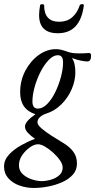

<svg xmlns="http://www.w3.org/2000/svg" viewBox="-66 -660 472 953"><path d="M102 273Q65 273 31 261Q-3 249 -24.5 225Q-46 201 -46 167Q-46 134 -21.5 107.5Q3 81 39 61Q75 41 108 29Q87 15 72.5 -0.5Q58 -16 58 -32Q58 -57 110 -93Q34 -117 34 -202Q34 -260 59.5 -308.5Q85 -357 125.5 -386.5Q166 -416 212 -416Q225 -416 237.5 -413Q250 -410 264 -405Q280 -399 293.5 -397Q307 -395 329 -395Q340 -395 352 -395.5Q364 -396 376 -397Q386 -397 386 -384Q386 -355 368 -355Q355 -355 335.5 -359Q316 -363 291 -372Q308 -349 308 -301Q308 -259 289.5 -216.5Q271 -174 238 -141.5Q205 -109 163 -96Q147 -91 133.5 -80Q120 -69 120 -52Q120 -40 141 -22Q162 -4 192 15Q222 34 247 49Q279 68 297.5 92.5Q316 117 316 152Q316 184 295.5 207Q275 230 242 244.5Q209 259 172 266Q135 273 102 273ZM122 -121Q146 -121 168.5 -144Q191 -167 208.5 -203Q226 -239 236.5 -278.5Q247 -318 247 -351Q247 -386 221 -386Q199 -386 176.5 -363Q154 -340 135.5 -304Q117 -268 106 -228.5Q95 -189 95 -156Q95 -121 122 -121ZM141 239Q162 239 186.5 232Q211 225 228 210Q245 195 245 172Q245 155 231.5 135.5Q218 116 197.5 97.5Q177 79 157 67.5Q137 56 123 56Q104 56 82 71.5Q60 87 44 110.5Q28 134 28 160Q28 187 47 204.5Q66 222 92.5 230.5Q119 239 141 239ZM221 -495Q128 -495 128 -586Q128 -597 129.5 -609Q131 -621 133 -634Q134 -639 143.5 -639Q153 -639 153 -634Q153 -552 228 -552Q266 -552 291.5 -573.5Q317 -595 330 -634Q332 -639 341.5 -639.5Q351 -640 350 -632Q332 -495 221 -495Z"/></svg>

Font: Junicode Two Beta Condensed
Style: Italic
Weight: 400
Width: 3
Italic angle: -9°
Version: Version 1.053; ttfautohint (v1.8.4)